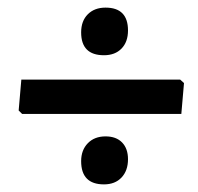

<svg xmlns="http://www.w3.org/2000/svg" viewBox="-20 -514 520 504"><path d="M257 -494Q316 -494 316 -434Q316 -404 299 -386.5Q282 -369 253 -369Q193 -369 193 -429Q193 -459 210.5 -476.5Q228 -494 257 -494ZM453 -305 463 -296 456 -215H38L29 -224L36 -305ZM257 -156Q285 -156 300.5 -140Q316 -124 316 -96Q316 -66 299 -48Q282 -30 253 -30Q193 -30 193 -91Q193 -120 210.5 -138Q228 -156 257 -156Z"/></svg>

Font: Alegreya Sans SC
Style: Bold
Weight: 700
Designer: Juan Pablo del Peral
Foundry: Huerta Tipografica
Version: Version 2.007